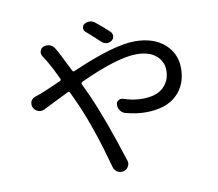

<svg xmlns="http://www.w3.org/2000/svg" viewBox="-88 -896 1175 1036"><g transform="rotate(-10 500.0 -377.5)"><path d="M568.4 -717.8Q579.1 -708 578.6 -693.4Q578.1 -678.7 566.4 -669.9Q553.7 -660.2 538.1 -661.1Q522.5 -662.1 510.7 -672.9Q468.8 -712.9 436.5 -740.2Q425.8 -748 425.8 -761.7Q425.8 -775.4 436.5 -783.2Q449.2 -792 464.8 -792Q465.8 -792 465.8 -792Q481.4 -792 494.1 -782.2Q537.1 -748 568.4 -717.8ZM184.6 -650.4Q174.8 -664.1 179.2 -680.2Q183.6 -696.3 199.2 -702.1Q208 -705.1 216.8 -705.1Q225.6 -705.1 234.4 -702.1Q252 -695.3 260.7 -678.7Q269.5 -663.1 275.4 -653.3Q298.8 -606.4 328.1 -547.9Q332 -539.1 340.8 -543Q571.3 -644.5 688.5 -644.5Q789.1 -644.5 849.1 -592.3Q909.2 -540 909.2 -458Q909.2 -368.2 851.1 -312.5Q793 -256.8 680.7 -256.8Q628.9 -256.8 571.3 -272.5Q553.7 -277.3 543.9 -292Q534.2 -305.7 534.2 -322.3Q534.2 -338.9 546.9 -346.7Q559.6 -354.5 573.2 -349.6Q625 -332 675.8 -332Q752.9 -332 791 -368.2Q829.1 -404.3 829.1 -460.9Q829.1 -508.8 792 -541.5Q754.9 -574.2 684.6 -574.2Q580.1 -574.2 372.1 -478.5Q363.3 -473.6 367.2 -464.8Q384.8 -427.7 401.4 -391.6Q461.9 -254.9 537.1 -18.6Q540 -11.7 540 -4.9Q540 4.9 534.2 14.6Q525.4 31.2 507.8 35.2Q502 37.1 496.1 37.1Q484.4 37.1 474.6 31.2Q458 21.5 453.1 3.9Q392.6 -217.8 330.1 -359.4Q319.3 -384.8 296.9 -431.6Q293 -441.4 284.2 -436.5Q257.8 -423.8 210.9 -400.4Q164.1 -377 144.5 -367.2Q134.8 -362.3 125 -362.3Q117.2 -362.3 109.4 -365.2Q91.8 -372.1 84 -388.7Q80.1 -397.5 80.1 -405.3Q80.1 -413.1 83 -421.9Q90.8 -437.5 107.4 -443.4Q129.9 -451.2 146.5 -457Q173.8 -467.8 252.9 -502.9Q261.7 -506.8 257.8 -515.6Q229.5 -576.2 206.1 -616.2Q197.3 -630.9 184.6 -650.4Z"/></g></svg>

Font: Gen Jyuu GothicX Regular
Style: Regular
Weight: 400
Designer: [Source Han Sans]
Ryoko NISHIZUKA  (kana & ideographs); Paul D. Hunt (Latin, Greek & Cyrillic); Wenlong ZHANG  (bopomofo
Version: Version 1.002.20150607